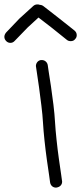

<svg xmlns="http://www.w3.org/2000/svg" viewBox="-93 -816 369 873"><path d="M96.7 -543Q107.4 -543 114.7 -536.6Q122.1 -530.3 124 -520.5Q124 -517.6 128.4 -490.2Q132.8 -462.9 138.7 -423.8Q144.5 -384.8 149.9 -340.3Q155.3 -295.9 157.2 -260.7Q159.2 -226.6 164.1 -180.7Q168.9 -134.8 174.8 -93.3Q180.7 -51.8 185.1 -22Q189.5 7.8 189.5 9.8Q189.5 20.5 182.6 27.8Q175.8 35.2 162.1 37.1Q151.4 37.1 144 30.8Q136.7 24.4 134.8 13.7Q134.8 10.7 130.4 -18.6Q126 -47.9 120.1 -89.4Q114.3 -130.9 109.4 -176.8Q104.5 -222.7 102.5 -257.8Q100.6 -292 95.2 -335.9Q89.8 -379.9 84.5 -418.9Q79.1 -458 74.7 -485.8Q70.3 -513.7 70.3 -515.6Q70.3 -525.4 76.2 -533.2Q82 -541 92.8 -543ZM255.9 -656.2Q255.9 -645.5 249 -638.7Q242.2 -628.9 228.5 -628.9Q217.8 -628.9 210.9 -634.8L141.6 -690.4L82 -736.3L33.2 -691.4L-26.4 -629.9Q-34.2 -621.1 -45.9 -621.1Q-56.6 -621.1 -64.5 -628.9Q-73.2 -637.7 -73.2 -648.4Q-73.2 -658.2 -65.4 -668L-4.9 -731.4L58.6 -789.1Q66.4 -795.9 77.1 -795.9Q85 -795.9 87.9 -793.9Q96.7 -793.9 104.5 -788.1L174.8 -733.4L245.1 -677.7Q255.9 -668.9 255.9 -656.2Z"/></svg>

Font: Coming Soon
Style: Regular
Weight: 400
Designer: Dathan Boardman
Foundry: Open Window
Version: Version 1.000